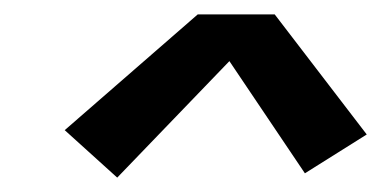

<svg xmlns="http://www.w3.org/2000/svg" viewBox="-20 -715 540 267"><path d="M143 -468 70 -534 255 -695H362L490 -528L404 -474L299 -630Z"/></svg>

Font: Iosevka Curly Semibold Oblique
Style: Regular
Weight: 600
Italic angle: -9°
Monospace: yes
Designer: Belleve Invis
Foundry: Belleve Invis
Version: Version 11.1.0; ttfautohint (v1.8.3)